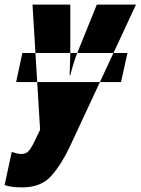

<svg xmlns="http://www.w3.org/2000/svg" viewBox="-79 -573 610 833"><path d="M-9 -217 18 -343H474L446 -217ZM17 240Q100 240 144.5 189Q189 138 225 61L511 -553H341L255 -340Q249 -326 240.5 -298.5Q232 -271 226 -247H223Q224 -269 224.5 -291.5Q225 -314 226 -337V-553H62L95 -10L65 52Q54 73 43.5 84Q33 95 13 95Q-2 95 -28 86L-59 230Q-30 240 17 240Z"/></svg>

Font: Noto Sans Display Condensed Black
Style: Italic
Weight: 900
Width: 3
Italic angle: -192°
Designer: Monotype Design Team
Foundry: Monotype Imaging Inc.
Version: Version 1.900